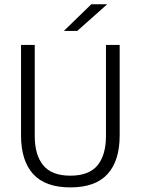

<svg xmlns="http://www.w3.org/2000/svg" viewBox="-20 -844 642 876"><path d="M301 11Q186.5 11 131.2 -50Q76 -111 76 -225.5V-639H138.5V-224Q138.5 -136.5 177.5 -89.5Q216.5 -42.5 301 -42.5Q386 -42.5 424.8 -89.5Q463.5 -136.5 463.5 -224V-639H526V-225.5Q526 -111 470.8 -50Q415.5 11 301 11ZM396.5 -824.5H468V-823.5L332.5 -703H272.5V-704Z"/></svg>

Font: Anek Odia Light
Style: Regular
Weight: 300
Designer: Yesha Goshar & Mahesh Sahu (Odia), Yesha Goshar (Latin)
Foundry: Ek Type
Version: Version 1.003